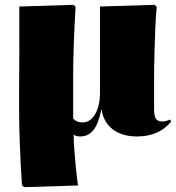

<svg xmlns="http://www.w3.org/2000/svg" viewBox="-20 -551 729 795"><path d="M80 224 71 216Q65 127 62 46Q59 -35 59 -103Q59 -122 59 -159.5Q59 -197 59.5 -245Q60 -293 60 -344.5Q60 -396 60 -443Q60 -490 60 -524L284 -531L293 -523Q283 -353 283 -240.5Q283 -128 283 -60Q297 -44 322 -44Q354 -44 374 -78.5Q394 -113 394 -167V-524L620 -531L629 -523Q625 -482 623 -431.5Q621 -381 619.5 -329Q618 -277 618 -230Q618 -183 618 -148.5Q618 -114 618 -99Q618 -71 625.5 -59.5Q633 -48 651 -48Q663 -48 668.5 -50Q674 -52 684 -56L689 -48Q639 14 547 14Q486 14 447.5 -15Q409 -44 401 -96H399Q379 14 313 14Q296 14 287 8H285Q285 29 287.5 65.5Q290 102 294 142.5Q298 183 303 217Z"/></svg>

Font: Literata 72pt Black
Style: Regular
Weight: 900
Designer: Latin by Veronika Burian and Jose Scaglione. Greek by Irene Vlachou. Cyrillic by Vera Evstafieva.
Foundry: TypeTogether
Version: Version 3.002